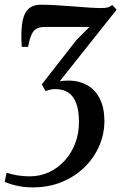

<svg xmlns="http://www.w3.org/2000/svg" viewBox="-42 -566 530 834"><path d="M100.5 248Q64.5 248 33.8 241.2Q3 234.5 -21.5 224L-13.5 184Q10 192 35 196Q60 200 87 200Q132.5 200 171.5 181.8Q210.5 163.5 239.5 131.2Q268.5 99 284.8 56.2Q301 13.5 301 -35.5Q301 -86.5 288.8 -118.2Q276.5 -150 253.8 -164.5Q231 -179 198.5 -179Q188 -179 177.8 -177Q167.5 -175 156 -170L139.5 -199.5L289.5 -391.5L346.5 -449Q325.5 -449 300 -449Q274.5 -449 248.2 -449Q222 -449 197.2 -449Q172.5 -449 153.5 -449Q131.5 -449 117.8 -442Q104 -435 95.2 -416.2Q86.5 -397.5 80 -362.5H52.5Q51.5 -375.5 51 -395.2Q50.5 -415 51.5 -436Q53.5 -474.5 63 -498.8Q72.5 -523 90.5 -534.2Q108.5 -545.5 135.5 -545.5Q163.5 -545.5 199.2 -543.5Q235 -541.5 272.2 -538.5Q309.5 -535.5 343 -533.2Q376.5 -531 398.5 -531Q415.5 -531 425.8 -533.8Q436 -536.5 445.5 -544.5L464.5 -524L217.5 -213Q225.5 -214.5 234.2 -215.2Q243 -216 254 -216Q302.5 -216 337.8 -195.5Q373 -175 392.2 -135.8Q411.5 -96.5 411.5 -41Q411.5 16 389 68Q366.5 120 325 160.5Q283.5 201 226.5 224.5Q169.5 248 100.5 248Z"/></svg>

Font: Merriweather 72pt Medium
Style: Italic
Weight: 500
Italic angle: -7.8°
Version: Version 2.101